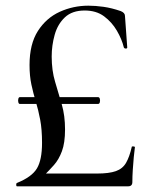

<svg xmlns="http://www.w3.org/2000/svg" viewBox="-20 -656 544 676"><path d="M129 -45H322Q364 -45 388 -53.5Q412 -62 424 -83Q436 -104 444 -139Q444 -141 449.5 -140.5Q455 -140 455 -138Q453 -124 451 -102.5Q449 -81 447.5 -58Q446 -35 446 -15Q446 0 431 0H40Q37 0 37 -5.5Q37 -11 40 -12Q92 -33 110 -63Q128 -93 128 -153Q128 -200 121.5 -234.5Q115 -269 106 -298.5Q97 -328 90.5 -358.5Q84 -389 84 -427Q84 -501 113.5 -547Q143 -593 190.5 -614.5Q238 -636 291 -636Q316 -636 344.5 -632Q373 -628 405 -617Q420 -611 420 -600L428 -489Q428 -485 423 -485Q418 -485 416 -489Q409 -518 391.5 -548Q374 -578 346.5 -598.5Q319 -619 278 -619Q234 -619 208.5 -595Q183 -571 172.5 -533.5Q162 -496 162 -457Q162 -408 174 -368Q186 -328 197.5 -288.5Q209 -249 209 -200Q209 -153 198 -123.5Q187 -94 170 -75Q153 -56 136 -39ZM50 -314H325Q330 -314 331.5 -308Q333 -302 331.5 -296Q330 -290 325 -290H50Q46 -290 44.5 -296Q43 -302 44.5 -308Q46 -314 50 -314Z"/></svg>

Font: Cormorant Infant Light Medium
Style: Regular
Weight: 500
Version: Version 4.001